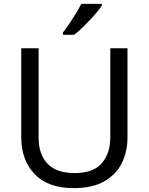

<svg xmlns="http://www.w3.org/2000/svg" viewBox="-20 -964 771 994"><path d="M640 -714V-252Q640 -178 610 -118.5Q580 -59 518.5 -24.5Q457 10 362 10Q229 10 159.5 -62.5Q90 -135 90 -254V-714H180V-251Q180 -164 226.5 -116Q273 -68 367 -68Q464 -68 507.5 -119.5Q551 -171 551 -252V-714ZM507 -944V-934Q495 -916 470 -887.5Q445 -859 416.5 -830.5Q388 -802 364 -784H306V-796Q321 -815 338.5 -841Q356 -867 373 -894.5Q390 -922 401 -944Z"/></svg>

Font: Noto IKEA Simplified Chinese
Style: Regular
Weight: 400
Designer: Monotype Design Team
Foundry: Monotype Imaging Inc.
Version: Version 1.100